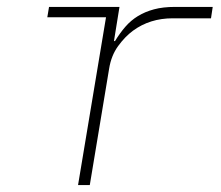

<svg xmlns="http://www.w3.org/2000/svg" viewBox="-20 -536 640 556"><path d="M206 0 287 -486H117L122 -516H326L310 -417H313Q327 -440 343 -458.5Q359 -477 379.5 -489.5Q400 -502 426 -509Q452 -516 487 -516H596L591 -483H480Q414 -483 365 -447Q342 -430 322 -402.5Q302 -375 296 -337L240 0Z"/></svg>

Font: IBM Plex Mono ExtraLight
Style: Italic
Weight: 200
Italic angle: -9°
Monospace: yes
Designer: Mike Abbink, Paul van der Laan, Pieter van Rosmalen
Foundry: Bold Monday
Version: Version 2.3